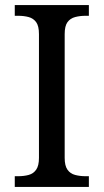

<svg xmlns="http://www.w3.org/2000/svg" viewBox="-20 -734 407 754"><path d="M38 0V-42H51Q74 -42 92.5 -47Q111 -52 122 -67.5Q133 -83 133 -114V-600Q133 -632 122 -647Q111 -662 92.5 -667Q74 -672 51 -672H38V-714H329V-672H316Q294 -672 275 -667Q256 -662 245 -647Q234 -632 234 -600V-114Q234 -83 245 -67.5Q256 -52 275 -47Q294 -42 316 -42H329V0Z"/></svg>

Font: Noto Serif Bengali
Style: Regular
Weight: 400
Designer: Juan Bruce, Universal Thirst, Indian Type Foundry and the Monotype Design Team.
Foundry: Monotype Imaging Inc.
Version: Version 2.003